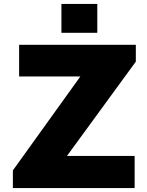

<svg xmlns="http://www.w3.org/2000/svg" viewBox="-20 -949 740 969"><path d="M45 0V-89L385.5 -563H76.5V-723H665.5V-638L318 -162H659.5V0ZM290 -783.5V-929H471V-783.5Z"/></svg>

Font: Public Sans Thin Black
Style: Regular
Weight: 900
Version: Version 2.001